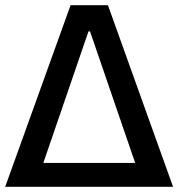

<svg xmlns="http://www.w3.org/2000/svg" viewBox="-65 -720 734 740"><path d="M-45 0H602L351 -700H207ZM102 -92 276 -599H282L456 -92Z"/></svg>

Font: Fixel Display Medium
Style: Italic
Weight: 500
Italic angle: -10°
Designer: AlfaBravo + MacPaw
Foundry: Kyrylo Tkachov, Marchela Mozhyna, Serhii Makarenko, Maria Weinstein, Zakhar Kryvoshyya
Version: Version 1.210;Glyphs 3.2 (3217)